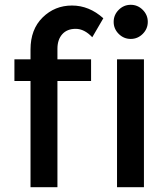

<svg xmlns="http://www.w3.org/2000/svg" viewBox="-20 -779 700 799"><path d="M219 -576V-532H359V-442H219V0H107V-442H40V-532H107V-573Q107 -657 157.5 -706.5Q208 -756 279.5 -756Q351 -756 410 -703L364 -624Q331 -659 295 -659Q259 -659 239 -636.5Q219 -614 219 -576ZM579 0H467V-532H579ZM474 -638Q453 -659 453 -688Q453 -717 474 -738Q495 -759 524 -759Q553 -759 574 -738Q595 -717 595 -688Q595 -659 574 -638Q553 -617 524 -617Q495 -617 474 -638Z"/></svg>

Font: Montreal
Style: Regular
Weight: 400
Designer: Julieta Ulanovsky, usr_local_share
Foundry: Julieta Ulanovsky, usr_local_share
Version: Version 2.001